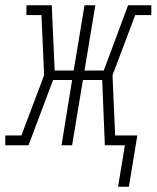

<svg xmlns="http://www.w3.org/2000/svg" viewBox="-59 -550 593 727"><path d="M388 157 414 0H338L328 -247H255L214 0H174L214 -247H142L49 0H-39V-37H22L108 -265L98 -493H41V-530H137L148 -283H220L261 -530H302L261 -283H334L426 -530H514V-493H453L367 -265L377 -37H461L429 157Z"/></svg>

Font: Iosevka Slab Extralight
Style: Italic
Weight: 200
Italic angle: -9°
Monospace: yes
Designer: Belleve Invis
Foundry: Belleve Invis
Version: Version 11.1.1; ttfautohint (v1.8.3)